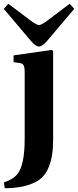

<svg xmlns="http://www.w3.org/2000/svg" viewBox="-33 -767 414 1019"><path d="M-13 -720 11 -747 136 -653Q163 -634 174 -634Q185 -634 212 -653L337 -747L361 -720L218 -551Q191 -520 174 -520Q156 -520 130 -551ZM-12 201Q37 185 60 156Q98 108 98 -31V-381Q98 -410 92.5 -420Q87 -430 74 -432L39 -437V-473L242 -502L249 -496V-25Q249 151 158 198Q93 232 -8 232Z"/></svg>

Font: Heuristica
Style: Bold
Weight: 700
Version: Version 1.0.2